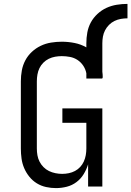

<svg xmlns="http://www.w3.org/2000/svg" viewBox="-20 -957 674 985"><path d="M267 8Q242 8 216.5 2.5Q191 -3 169 -16.5Q147 -30 130.5 -50.5Q114 -71 104 -94.5Q94 -118 90.5 -143.5Q87 -169 87 -195V-540Q87 -568 92 -595.5Q97 -623 110 -647.5Q123 -672 143.5 -691Q164 -710 189 -722Q214 -734 242 -738.5Q270 -743 297 -743Q330 -743 362.5 -736.5Q395 -730 423 -714V-735Q423 -763 428 -790.5Q433 -818 446 -842Q459 -866 480 -885.5Q501 -905 526 -916.5Q551 -928 578.5 -932.5Q606 -937 634 -937V-863Q617 -863 600 -860Q583 -857 567.5 -849.5Q552 -842 539.5 -829.5Q527 -817 519 -801.5Q511 -786 508 -769Q505 -752 505 -735V-589Q506 -582 506.5 -575Q507 -568 507 -561Q507 -560 507 -559Q507 -558 507 -558H505V-554H423V-581Q419 -602 407 -620Q395 -638 377.5 -649.5Q360 -661 339 -665Q318 -669 297 -669Q280 -669 263 -666Q246 -663 230.5 -655.5Q215 -648 202.5 -635.5Q190 -623 182.5 -607.5Q175 -592 172 -574.5Q169 -557 169 -540V-195Q169 -178 172 -160.5Q175 -143 183 -127.5Q191 -112 203.5 -99.5Q216 -87 231.5 -79.5Q247 -72 264.5 -68.5Q282 -65 299 -65Q316 -65 333 -68.5Q350 -72 365 -80Q380 -88 391.5 -100.5Q403 -113 410 -128.5Q417 -144 420 -161Q423 -178 423 -195V-327H300V-401H505V0H432V-114Q424 -88 409.5 -64Q395 -40 372.5 -23Q350 -6 322.5 1Q295 8 267 8Z"/></svg>

Font: Iosevka Curly Slab Extended
Style: Regular
Weight: 400
Width: 7
Monospace: yes
Designer: Belleve Invis
Foundry: Belleve Invis
Version: Version 11.1.0; ttfautohint (v1.8.3)